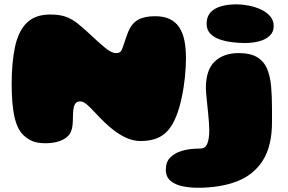

<svg xmlns="http://www.w3.org/2000/svg" viewBox="-20 -652 1358 906"><path d="M193.5 24Q152.5 24 125.5 10.5Q98.5 -3 79.5 -26.5Q70 -38.5 63 -54.5Q56 -70.5 51 -89.2Q46 -108 43 -128.5Q40 -149 38.2 -170.5Q36.5 -192 35.8 -213Q35 -234 35 -253.5Q35 -355.5 50.5 -429.5Q66 -503.5 105.5 -543.5Q145 -583.5 217.5 -583.5Q260 -583.5 289 -573.5Q318 -563.5 345 -542.2Q372 -521 407.5 -487.5Q442 -455 474 -428.2Q506 -401.5 526 -401.5Q534 -401.5 539.2 -402.8Q544.5 -404 548.2 -407.8Q552 -411.5 555 -418Q556.5 -421.5 558.8 -427.2Q561 -433 563.2 -440Q565.5 -447 568.2 -455Q571 -463 573.8 -471.2Q576.5 -479.5 579.5 -487.2Q582.5 -495 585 -502Q601 -541 630.8 -558.2Q660.5 -575.5 712 -575.5Q753.5 -575.5 781.2 -562Q809 -548.5 826 -522.8Q843 -497 850.2 -460.5Q857.5 -424 857.5 -377.5Q857.5 -356.5 856.2 -333.5Q855 -310.5 852.5 -286.8Q850 -263 846.2 -239Q842.5 -215 837.5 -191.8Q832.5 -168.5 826.2 -146.5Q820 -124.5 812 -104.5Q796 -63.5 773.5 -37.5Q751 -11.5 719.2 1Q687.5 13.5 643.5 13.5Q609 13.5 575 -2Q541 -17.5 508.5 -44Q476 -70.5 445 -103.5Q424 -126 410 -140Q396 -154 387 -161.2Q378 -168.5 371 -171Q364 -173.5 357 -173.5Q340 -173.5 332 -157.5Q324 -141.5 324 -93Q324 -84.5 323.5 -76.5Q323 -68.5 322.2 -61Q321.5 -53.5 320 -47Q318.5 -40.5 316.2 -34.8Q314 -29 311.5 -24Q309 -19 305.5 -15Q290 3.5 261.2 13.8Q232.5 24 193.5 24ZM913.5 234Q875 234 840.5 226.8Q806 219.5 784.2 200.8Q762.5 182 762.5 148.5Q762.5 111.5 783.8 90.8Q805 70 836 60.5Q856.5 54 879.5 51.5Q902.5 49 924 49Q949 49 958.2 25.8Q967.5 2.5 967.5 -37Q967.5 -52.5 966.2 -70.2Q965 -88 963.2 -106.8Q961.5 -125.5 959.5 -144.2Q957.5 -163 955.8 -180.2Q954 -197.5 952.8 -212Q951.5 -226.5 951.5 -237Q951.5 -322 993.2 -361.8Q1035 -401.5 1106.5 -401.5Q1162 -401.5 1194 -381.8Q1226 -362 1240.8 -326.2Q1255.5 -290.5 1259.5 -242.8Q1263.5 -195 1263.5 -139Q1263.5 -133 1263.5 -127Q1263.5 -121 1263.5 -114.8Q1263.5 -108.5 1263.5 -102Q1263.5 -95.5 1263.5 -89.2Q1263.5 -83 1263.5 -76.5Q1263.5 38 1219.8 106Q1176 174 1097.5 204Q1019 234 913.5 234ZM1136 -449Q1107.5 -449 1076 -452.8Q1044.5 -456.5 1017 -466Q989.5 -475.5 972.2 -493.5Q955 -511.5 955 -540Q955 -573 973 -593Q991 -613 1022.8 -622.2Q1054.5 -631.5 1096 -631.5Q1122.5 -631.5 1152.8 -625.8Q1183 -620 1210 -607.8Q1237 -595.5 1254.2 -576Q1271.5 -556.5 1271.5 -529Q1271.5 -500.5 1252.2 -482.8Q1233 -465 1202 -457Q1171 -449 1136 -449Z"/></svg>

Font: Gluten Black
Style: Regular
Weight: 900
Designer: Tyler Finck
Foundry: Etcetera Type Company
Version: Version 1.300